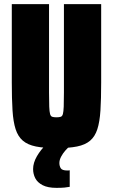

<svg xmlns="http://www.w3.org/2000/svg" viewBox="-20 -708 546 928"><path d="M253 8Q193 8 153.5 0Q114 -8 90.5 -28Q67 -48 55.5 -83.5Q44 -119 40.5 -174.5Q37 -230 37 -309V-688H217V-261Q217 -217 218 -192.5Q219 -168 222 -157Q225 -146 232.5 -143.5Q240 -141 253 -141Q266 -141 273.5 -143.5Q281 -146 284 -157Q287 -168 288 -192.5Q289 -217 289 -261V-688H469V-309Q469 -230 465.5 -174.5Q462 -119 450.5 -83.5Q439 -48 415.5 -28Q392 -8 352.5 0Q313 8 253 8ZM253 200Q211 200 186 187Q161 174 150.5 153.5Q140 133 140 109Q140 79 158.5 47Q177 15 204 -10L316 0Q307 7 295.5 20Q284 33 275.5 49Q267 65 267 80Q267 94 273.5 105Q280 116 305 116Q307 116 310 116Q313 116 317 115V195Q307 197 292.5 198.5Q278 200 253 200Z"/></svg>

Font: Saira Condensed Black
Style: Regular
Weight: 900
Width: 3
Designer: Hector Gatti with collaboration of the Omnibus-Type team
Foundry: Omnibus-Type
Version: Version 1.101